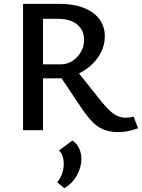

<svg xmlns="http://www.w3.org/2000/svg" viewBox="-20 -678 739 1000"><path d="M100 0V-658H290Q362 -658 415 -637.5Q468 -617 497 -579Q526 -541 526 -488Q526 -445 506 -405.5Q486 -366 452 -336Q418 -306 374.5 -288Q331 -270 284 -270H139V-343H297Q330 -343 357 -360.5Q384 -378 401 -407Q418 -436 418 -470Q418 -520 382.5 -550Q347 -580 280 -580H204V0ZM597 10Q556 10 524.5 -1.5Q493 -13 465.5 -39.5Q438 -66 408 -110L284 -295L368 -325L510 -147Q537 -114 558 -96Q579 -78 597.5 -71.5Q616 -65 634 -65Q641 -65 653 -66Q665 -67 676 -71L699 -10Q669 1 644.5 5.5Q620 10 597 10ZM315 302 278 271Q295 251 303.5 226Q312 201 312 177Q312 153 305.5 134.5Q299 116 287 106L357 54Q382 71 393 96.5Q404 122 404 150Q404 193 380 236Q356 279 315 302Z"/></svg>

Font: Ysabeau Office SemiBold
Style: Regular
Weight: 600
Designer: Christian Thalmann (Catharsis Fonts)
Version: Version 2.001;gftools[0.9.30]; featfreeze: tnum,lnum,ss02